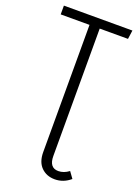

<svg xmlns="http://www.w3.org/2000/svg" viewBox="-166 -754 740 1027"><g transform="rotate(20 204.5 -240.0)"><path d="M286 157Q317 157 346 135L372 171Q332 205 283 205Q236 205 206 175Q176 145 176 89V-635H12V-685H402L395 -635H234V90Q234 157 286 157Z"/></g></svg>

Font: Fira Sans Extra Condensed Light
Style: Regular
Weight: 300
Width: 1
Designer: Carrois Corporate & Edenspiekermann AG
Foundry: Carrois Corporate GbR & Edenspiekermann AG
Version: Version 4.203